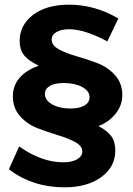

<svg xmlns="http://www.w3.org/2000/svg" viewBox="-20 -714 570 821"><path d="M18 10 62 -88Q157 -20 251 -20Q288 -20 310 -33Q332 -46 332 -66Q332 -90 301.5 -106.5Q271 -123 227.5 -136Q184 -149 140 -166Q96 -183 65.5 -217.5Q35 -252 35 -302Q35 -348 64 -381.5Q93 -415 146 -433Q100 -455 82 -479Q64 -503 64 -538Q64 -607 121.5 -650.5Q179 -694 275 -694Q386 -694 486 -635L439 -537Q341 -589 276 -589Q242 -589 221.5 -577Q201 -565 201 -545Q201 -520 232 -503Q263 -486 307.5 -473.5Q352 -461 396.5 -444Q441 -427 472 -392.5Q503 -358 503 -307Q503 -264 474.5 -228Q446 -192 401 -175Q439 -155 456 -131.5Q473 -108 473 -70Q473 -1 413.5 43Q354 87 255 87Q120 87 18 10ZM172 -312Q172 -285 203.5 -267.5Q235 -250 281 -250Q320 -250 341.5 -263Q363 -276 363 -298Q363 -325 331.5 -342Q300 -359 253 -359Q214 -359 193 -346.5Q172 -334 172 -312Z"/></svg>

Font: Trueno
Style: SBd
Weight: 600
Designer: Julieta Ulanovsky
Foundry: Julieta Ulanovsky
Version: Version 3.001b